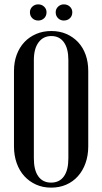

<svg xmlns="http://www.w3.org/2000/svg" viewBox="-20 -850 467 879"><path d="M44 -525Q44 -566 56.5 -599.5Q69 -633 91.5 -657Q114 -681 145.5 -694.5Q177 -708 215 -708Q253 -708 284 -694.5Q315 -681 337.5 -657Q360 -633 372 -599.5Q384 -566 384 -525V-180Q384 -138 371.5 -103Q359 -68 336.5 -43Q314 -18 283 -4.5Q252 9 214 9Q176 9 145 -5Q114 -19 91.5 -43.5Q69 -68 56.5 -103Q44 -138 44 -180ZM135 -125Q135 -71 155.5 -42.5Q176 -14 214 -14Q252 -14 272.5 -42.5Q293 -71 293 -125V-575Q293 -628 272.5 -656.5Q252 -685 215 -685Q178 -685 156.5 -656Q135 -627 135 -575ZM117 -794Q117 -809 128 -819.5Q139 -830 155 -830Q171 -830 182 -819.5Q193 -809 193 -794Q193 -777 182 -766.5Q171 -756 155 -756Q139 -756 128 -766.5Q117 -777 117 -794ZM235 -794Q235 -809 246 -819.5Q257 -830 272 -830Q289 -830 300 -819.5Q311 -809 311 -794Q311 -777 300 -766.5Q289 -756 272 -756Q257 -756 246 -766.5Q235 -777 235 -794Z"/></svg>

Font: Moniqa SemBd Heading
Style: Regular
Weight: 600
Designer: Rajesh Rajput
Foundry: Rajesh Rajput
Version: Version 1.000